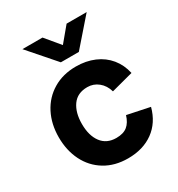

<svg xmlns="http://www.w3.org/2000/svg" viewBox="-187 -900 957 1035"><g transform="rotate(-30 291.5 -382.5)"><path d="M252 -615 108 -780H233L308 -690L383 -780H508L364 -615ZM40 -270Q40 -352 73.2 -416.8Q106.5 -481.5 167.8 -518.2Q229 -555 310 -555Q373 -555 423.8 -533.2Q474.5 -511.5 507.8 -470.8Q541 -430 553 -375L417 -339Q405 -380.5 375.5 -404.2Q346 -428 308 -428Q246 -428 215 -384.5Q184 -341 184 -270Q184 -197.5 216 -154.8Q248 -112 308 -112Q352 -112 376.8 -132Q401.5 -152 414 -193L553 -164Q530 -78 466 -31.5Q402 15 308 15Q226 15 165.2 -22Q104.5 -59 72.2 -123.8Q40 -188.5 40 -270Z"/></g></svg>

Font: Hauora ExtraBold
Style: Regular
Weight: 800
Designer: Wayne Shih
Foundry: WCYS
Version: Version 1.001